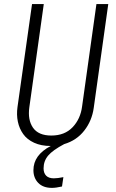

<svg xmlns="http://www.w3.org/2000/svg" viewBox="-20 -705 570 942"><path d="M453.1 -685.1H511.2L439.9 -175.8Q431.2 -112.8 393.6 -64.5Q356 -16.1 294.9 2Q238.8 31.7 216.3 58.3Q193.8 85 193.8 121.1Q193.8 144 206.5 157Q219.2 169.9 244.1 169.9Q262.7 169.9 291 164.1L284.2 210Q254.4 216.8 234.9 216.8Q191.4 216.8 167.7 192.4Q144 168 144 129.9Q144 55.7 229 11.2H228Q182.1 11.2 147.5 -4.6Q112.8 -20.5 93.8 -47.4Q74.7 -74.2 67.6 -108.2Q60.5 -142.1 65.9 -180.2L137.2 -685.1H194.8L124 -179.2Q115.2 -117.2 141.8 -78.6Q168.5 -40 231.9 -40Q297.4 -40 336.2 -80.8Q375 -121.6 382.8 -183.1Z"/></svg>

Font: Fira Sans Compressed Light
Style: Italic
Weight: 300
Width: 3
Italic angle: -8°
Designer: Carrois Corporate & Edenspiekermann AG
Foundry: Carrois Corporate GbR & Edenspiekermann AG
Version: Version 4.203;PS 004.203;hotconv 1.0.88;makeotf.lib2.5.64775